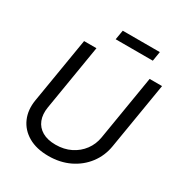

<svg xmlns="http://www.w3.org/2000/svg" viewBox="-208 -1052 1138 1209"><g transform="rotate(30 360.5 -447.5)"><path d="M320.3 11.7Q232.9 11.7 173.6 -22.7Q114.3 -57.1 88.4 -116.5Q62.5 -175.8 74.7 -250.5L153.8 -727.5H243.7L165 -251.5Q156.2 -198.2 172.1 -157.7Q188 -117.2 226.6 -94.7Q265.1 -72.3 323.7 -72.3Q384.8 -72.3 433.3 -96.4Q481.9 -120.6 512.9 -162.4Q543.9 -204.1 552.7 -257.3L630.4 -727.5H720.7L640.6 -244.1Q628.4 -169.4 584.5 -111.6Q540.5 -53.7 472.7 -21Q404.8 11.7 320.3 11.7ZM601.6 -905.8 590.3 -836.9H320.3L332 -905.8Z"/></g></svg>

Font: Inter 24pt
Style: Italic
Weight: 400
Italic angle: -9.3988°
Designer: Rasmus Andersson
Foundry: rsms
Version: Version 4.001;git-66647c0bb